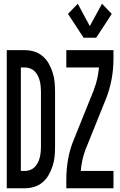

<svg xmlns="http://www.w3.org/2000/svg" viewBox="-20 -1002 640 1022"><path d="M16 0V-735H112Q138 -735 162.5 -727.5Q187 -720 207 -703Q227 -686 239.5 -663.5Q252 -641 260 -616.5Q268 -592 270.5 -566.5Q273 -541 273 -515V-220Q273 -194 270.5 -168.5Q268 -143 260 -118.5Q252 -94 239.5 -71.5Q227 -49 207 -32Q187 -15 162.5 -7.5Q138 0 112 0ZM91 -92H112Q127 -92 141 -97.5Q155 -103 164.5 -112.5Q174 -122 181 -135.5Q188 -149 191.5 -163Q195 -177 196.5 -191.5Q198 -206 198 -220V-515Q198 -529 196.5 -543.5Q195 -558 191.5 -572Q188 -586 181 -599.5Q174 -613 164.5 -622.5Q155 -632 141 -637.5Q127 -643 112 -643H91ZM425 -801 342 -928 394 -982 458 -863 523 -982 575 -928 492 -801ZM333 0V-46Q333 -101 342.5 -155Q352 -209 373 -259L479 -522Q479 -523 480 -525Q481 -527 481 -528V-529Q492 -556 498 -585Q504 -614 507 -643H333V-735H584V-689Q584 -634 574 -580Q564 -526 544 -476L438 -213Q437 -212 436.5 -210Q436 -208 436 -207L435 -206Q425 -179 418.5 -150Q412 -121 410 -92H584V0Z"/></svg>

Font: Iosevka Curly SmBdEx
Style: Regular
Weight: 600
Width: 7
Monospace: yes
Designer: Belleve Invis
Foundry: Belleve Invis
Version: Version 11.1.0; ttfautohint (v1.8.3)